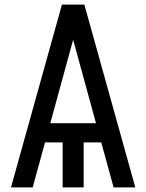

<svg xmlns="http://www.w3.org/2000/svg" viewBox="-20 -820 640 840"><path d="M346 0H254V-239H346ZM28 0 251 -800H349L572 0H477L300 -646L123 0ZM130 -197 152 -281H448L470 -197Z"/></svg>

Font: Victor Mono SemiBold
Style: Regular
Weight: 600
Monospace: yes
Designer: Rune Bjørnerås
Version: Version 1.561;gftools[0.9.30]